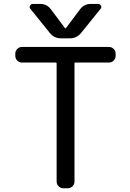

<svg xmlns="http://www.w3.org/2000/svg" viewBox="-20 -999 675 998"><path d="M581.1 -709Q581.1 -694.3 570.8 -684.1Q560.5 -673.8 546.9 -673.8H371.1Q367.2 -673.8 367.2 -669.9V-54.7Q367.2 -41 356.9 -30.8Q346.7 -20.5 332 -20.5H308.6Q294.9 -20.5 284.7 -30.8Q274.4 -41 274.4 -54.7V-669.9Q274.4 -673.8 269.5 -673.8H93.8Q80.1 -673.8 69.8 -684.1Q59.6 -694.3 59.6 -709V-720.7Q59.6 -734.4 69.8 -744.6Q80.1 -754.9 93.8 -754.9H546.9Q560.5 -754.9 570.8 -744.6Q581.1 -734.4 581.1 -720.7ZM317.4 -853.5Q320.3 -849.6 323.2 -853.5L396.5 -951.2Q417 -978.5 451.2 -978.5H490.2Q500 -978.5 504.9 -968.8Q506.8 -965.8 506.8 -961.9Q506.8 -956.1 502 -952.1L400.4 -826.2Q377.9 -799.8 343.8 -799.8H296.9Q262.7 -799.8 240.2 -826.2L138.7 -952.1Q133.8 -956.1 133.8 -961.9Q133.8 -965.8 135.7 -968.8Q140.6 -978.5 150.4 -978.5H189.5Q223.6 -978.5 244.1 -951.2Z"/></svg>

Font: Gen Jyuu GothicL Regular
Style: Regular
Weight: 400
Designer: [Source Han Sans]
Ryoko NISHIZUKA  (kana & ideographs); Paul D. Hunt (Latin, Greek & Cyrillic); Wenlong ZHANG  (bopomofo
Version: Version 1.002.20150607